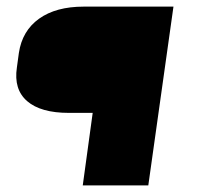

<svg xmlns="http://www.w3.org/2000/svg" viewBox="-20 -560 599 580"><path d="M504 -540 428 0H230L260 -219H188Q103 -219 62 -254.5Q21 -290 31 -356L37 -400Q47 -467 98 -503.5Q149 -540 233 -540Z"/></svg>

Font: Pathway Extreme 8pt Thin 12pt ExtraBold
Style: Italic
Weight: 800
Italic angle: -8°
Version: Version 1.001;gftools[0.9.26]